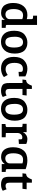

<svg xmlns="http://www.w3.org/2000/svg" viewBox="1535 -2288 768 3878"><g transform="rotate(90 1919.0 -349.0)"><path d="M284 -518Q327 -518 366 -506V-607Q366 -629 340 -631L297 -634V-713H483V-105Q484 -82 508 -82L543 -80V0H381V-59L378 -60Q333 13 242 13Q186 13 145 -7Q104 -27 82 -63Q60 -99 50 -140.5Q40 -182 40 -232Q40 -362 104.5 -440Q169 -518 284 -518ZM366 -156V-415Q330 -431 290 -431Q224 -431 193.5 -378Q163 -325 163 -243Q163 -75 271 -75Q312 -75 339 -98.5Q366 -122 366 -156Z M831 -73Q940 -73 940 -249Q940 -338 915.5 -384Q891 -430 833 -430Q776 -430 749 -386Q722 -342 722 -266Q722 -226 726 -196Q730 -166 740.5 -135.5Q751 -105 774 -89Q797 -73 831 -73ZM601 -252Q601 -326 623 -380.5Q645 -435 682 -463.5Q719 -492 758 -505Q797 -518 839 -518Q866 -518 891 -514Q916 -510 949 -494.5Q982 -479 1005.5 -453.5Q1029 -428 1045.5 -379.5Q1062 -331 1062 -265Q1062 -127 995 -56Q928 15 823 15Q719 15 660 -52.5Q601 -120 601 -252Z M1379 -78Q1435 -78 1494 -121L1537 -44Q1466 14 1363 14Q1252 14 1190.5 -53.5Q1129 -121 1129 -245Q1129 -385 1199.5 -451.5Q1270 -518 1367 -518Q1447 -518 1523 -477V-347L1431 -340V-388Q1431 -415 1410 -422Q1392 -428 1371 -428Q1250 -428 1250 -257Q1250 -172 1282 -125Q1314 -78 1379 -78Z M1711 -609H1776V-503H1909L1899 -419H1776V-156Q1776 -112 1792 -94.5Q1808 -77 1841 -77Q1875 -77 1909 -98L1939 -21Q1889 14 1812 14Q1767 14 1736 2.5Q1705 -9 1690 -23Q1675 -37 1667 -64Q1659 -91 1658 -106.5Q1657 -122 1657 -152V-419H1586L1596 -492Q1643 -496 1667 -525.5Q1691 -555 1711 -609Z M2187 -73Q2296 -73 2296 -249Q2296 -338 2271.5 -384Q2247 -430 2189 -430Q2132 -430 2105 -386Q2078 -342 2078 -266Q2078 -226 2082 -196Q2086 -166 2096.5 -135.5Q2107 -105 2130 -89Q2153 -73 2187 -73ZM1957 -252Q1957 -326 1979 -380.5Q2001 -435 2038 -463.5Q2075 -492 2114 -505Q2153 -518 2195 -518Q2222 -518 2247 -514Q2272 -510 2305 -494.5Q2338 -479 2361.5 -453.5Q2385 -428 2401.5 -379.5Q2418 -331 2418 -265Q2418 -127 2351 -56Q2284 15 2179 15Q2075 15 2016 -52.5Q1957 -120 1957 -252Z M2547 -112V-389Q2547 -405 2541.5 -411.5Q2536 -418 2522 -419L2480 -422V-503H2649V-428Q2667 -467 2705 -492.5Q2743 -518 2791 -518Q2842 -518 2887 -496V-347L2794 -340V-386Q2794 -406 2784 -411Q2773 -416 2757 -416Q2717 -416 2691.5 -387.5Q2666 -359 2666 -315V-83L2753 -79V0H2485V-76L2518 -79Q2533 -81 2540 -87.5Q2547 -94 2547 -112Z M3396 -483V-111Q3396 -95 3401.5 -89Q3407 -83 3421 -82L3453 -80V0H3294V-58L3291 -59Q3241 13 3154 13Q3052 13 3003 -52Q2954 -117 2954 -230Q2954 -366 3020 -442Q3086 -518 3218 -518Q3303 -518 3396 -483ZM3280 -159V-418Q3252 -431 3203 -431Q3136 -431 3106 -377Q3076 -323 3076 -234Q3076 -72 3180 -72Q3224 -72 3252 -98.5Q3280 -125 3280 -159Z M3605 -609H3670V-503H3803L3793 -419H3670V-156Q3670 -112 3686 -94.5Q3702 -77 3735 -77Q3769 -77 3803 -98L3833 -21Q3783 14 3706 14Q3661 14 3630 2.5Q3599 -9 3584 -23Q3569 -37 3561 -64Q3553 -91 3552 -106.5Q3551 -122 3551 -152V-419H3480L3490 -492Q3537 -496 3561 -525.5Q3585 -555 3605 -609Z"/></g></svg>

Font: Bree Serif
Style: Regular
Weight: 400
Designer: Veronika Burian, Jos Scaglione
Foundry: TypeTogether
Version: Version 1.001